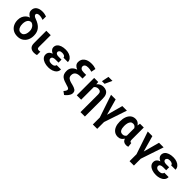

<svg xmlns="http://www.w3.org/2000/svg" viewBox="342 -2392 4209 4209"><g transform="rotate(45 2446.5 -287.0)"><path d="M111.2 -611.5Q111.2 -685.4 164.2 -726.6Q217.3 -767.8 310.4 -767.8Q348.7 -767.8 376.1 -761.7Q403.4 -755.7 438.6 -745V-639.2Q419.4 -645.6 387.6 -654.3Q355.8 -663 321.7 -663Q284.8 -663 263.5 -649.9Q242.2 -636.7 242.2 -614.3Q242.2 -599.8 256.7 -581.7Q271.3 -563.6 323.2 -545.1Q435.4 -506.4 492.4 -437.3Q549.4 -368.3 549.4 -264.9V-255Q549.4 -180 519.9 -120Q490.4 -60 435.2 -25Q380 9.9 301.8 9.9Q222.3 9.9 166.4 -24.1Q110.4 -58.2 81 -116.8Q51.5 -175.4 51.5 -248.6V-258.5Q51.5 -313.9 72.6 -359.7Q93.8 -405.5 128.7 -436.4Q163.7 -467.3 205.3 -478L204.2 -480.8Q162.6 -501.4 136.9 -534.1Q111.2 -566.8 111.2 -611.5ZM187.5 -270.6V-261.4Q187.5 -217.3 199.6 -180.6Q211.6 -143.8 236.9 -121.6Q262.1 -99.4 301.8 -99.4Q340.6 -99.4 365.2 -121.6Q389.9 -143.8 401.8 -180.6Q413.7 -217.3 413.7 -261.4V-270.6Q413.7 -304.7 400 -338.4Q386.4 -372.2 361.3 -397Q336.3 -421.9 301.8 -429Q262.8 -429 237.4 -407Q212 -384.9 199.8 -348.7Q187.5 -312.5 187.5 -270.6Z M665.1 -528.4H801.5L800.8 -162.6Q800.8 -128.6 815 -117.5Q829.2 -106.5 855.5 -106.5Q868.3 -106.5 878.9 -108Q889.6 -109.4 896.7 -111.2V-7.1Q880 -1.8 859.6 2.1Q839.1 6 812.9 6Q746.1 6 705.6 -29.7Q665.1 -65.3 665.1 -148.8Z M1255.3 -316.4H1347.7V-224.1H1255.3Q1208.8 -224.1 1182 -209.2Q1155.2 -194.2 1155.2 -159.4Q1155.2 -134.2 1180.4 -114.2Q1205.6 -94.1 1254.6 -94.1Q1304 -94.1 1330.3 -112.7Q1356.5 -131.4 1356.5 -156.6H1491.8Q1491.8 -98.7 1457.9 -62Q1424 -25.2 1371.3 -7.6Q1318.5 9.9 1262.1 9.9Q1193.2 9.9 1138.1 -9.1Q1083.1 -28.1 1051.1 -63.7Q1019.2 -99.4 1019.2 -149.1Q1019.2 -194.6 1045.3 -225.7Q1071.4 -256.7 1119.7 -272.4Q1077.1 -289.4 1052.6 -318.7Q1028.1 -348 1028.1 -383.5Q1028.1 -433.9 1057.7 -468.4Q1087.4 -502.8 1140.3 -520.6Q1193.2 -538.4 1262.1 -538.4Q1322.4 -538.4 1373 -518.8Q1423.7 -499.3 1454 -463.2Q1484.4 -427.2 1484.4 -377.1H1348Q1348 -403.8 1321.4 -419Q1294.7 -434.3 1255.7 -434.3Q1208.1 -434.3 1186.6 -415.3Q1165.1 -396.3 1165.1 -374.3Q1165.1 -348 1187.7 -332.2Q1210.2 -316.4 1255.3 -316.4Z M2018.8 -697.1 1998.2 -590.9Q1962.4 -600.5 1939.6 -604.9Q1916.9 -609.4 1887.8 -609.4Q1830.6 -609.4 1804 -589.3Q1777.3 -569.2 1777.3 -538Q1777.3 -505.3 1804.2 -483.5Q1831 -461.6 1893.5 -461.6H1966.6V-348.7H1897Q1818.9 -348.7 1777.9 -317.5Q1736.9 -286.2 1736.9 -223.7Q1736.9 -171.2 1772.2 -145.1Q1807.5 -119 1855.8 -107.2L1904.8 -95.2Q1969.8 -79.5 2007.8 -54.2Q2045.8 -28.8 2045.1 29.5Q2044.7 57.5 2027.7 88.6Q2010.7 119.7 1985.4 147.2Q1960.2 174.7 1935.4 192.1L1864 139.6Q1909.8 90.6 1909.8 56.1Q1909.8 40.5 1896.8 28.8Q1883.9 17 1853.7 8.2L1822.8 -1.4Q1770.6 -16.7 1729.4 -32.3Q1688.2 -47.9 1659.3 -70.5Q1630.3 -93 1615.2 -128.6Q1600.1 -164.1 1600.1 -218.8Q1600.1 -288.4 1638.7 -335.4Q1677.2 -382.5 1747.5 -405.2Q1697.1 -423.3 1668.9 -456.3Q1640.6 -489.3 1640.6 -535.9Q1640.6 -622.9 1704.2 -672.2Q1767.8 -721.6 1875 -721.6Q1921.5 -721.6 1954.4 -715.4Q1987.2 -709.2 2018.8 -697.1Z M2592.3 -347.7V203.1H2455.6V-347.3Q2455.6 -394.9 2433.9 -416.5Q2412.3 -438.2 2372.5 -438.2Q2338.4 -438.2 2313.7 -425.1Q2289.1 -411.9 2273.4 -389.6V0H2137.4V-539.4H2263.5L2269.2 -473Q2296.5 -508.2 2335 -527.9Q2373.6 -547.6 2420.8 -547.6Q2472.3 -547.6 2510.8 -528.4Q2549.4 -509.2 2570.8 -465.6Q2592.3 -421.9 2592.3 -347.7ZM2308.6 -609 2343 -777H2467.3L2389.9 -609Z M2803.6 -539.4 2908.4 -166.2 3009.9 -539.4H3152L2974.1 -8.5V203.1H2838.4V-12.8L2660.5 -539.4Z M3210.2 -254.6V-264.6Q3210.2 -347.7 3233.8 -411.4Q3257.5 -475.1 3303.6 -511.4Q3349.8 -547.6 3416.9 -547.6Q3460.2 -547.6 3492.4 -528.1Q3524.5 -508.5 3546.9 -473.7L3557.2 -539.4H3675.4V-171.2Q3675.4 -133.2 3684.8 -119Q3694.2 -104.8 3710.6 -104.8Q3718 -104.8 3721.6 -106.9L3734 -2.5Q3718 5.7 3703.5 7.8Q3688.9 9.9 3672.2 9.9Q3630.3 9.9 3600.3 -10.1Q3570.3 -30.2 3554.3 -72.8Q3531.2 -34.1 3497.5 -12.1Q3463.8 9.9 3416.2 9.9Q3349.4 9.9 3303.6 -24Q3257.8 -57.9 3234 -117.7Q3210.2 -177.6 3210.2 -254.6ZM3347.3 -264.6V-254.6Q3347.3 -189.6 3370 -146Q3392.8 -102.3 3450.3 -102.3Q3482.2 -102.3 3503.7 -115.6Q3525.2 -128.9 3538.7 -152.7V-381Q3525.2 -406.6 3503.9 -421.3Q3482.6 -436.1 3451.7 -436.1Q3413.4 -436.1 3390.4 -412.6Q3367.5 -389.2 3357.4 -350.1Q3347.3 -311.1 3347.3 -264.6Z M3941.8 -539.4 4046.5 -166.2 4148.1 -539.4H4290.1L4112.2 -8.5V203.1H3976.6V-12.8L3798.7 -539.4Z M4592.3 -316.4H4684.7V-224.1H4592.3Q4545.8 -224.1 4519 -209.2Q4492.2 -194.2 4492.2 -159.4Q4492.2 -134.2 4517.4 -114.2Q4542.6 -94.1 4591.6 -94.1Q4641 -94.1 4667.3 -112.7Q4693.5 -131.4 4693.5 -156.6H4828.8Q4828.8 -98.7 4794.9 -62Q4761 -25.2 4708.3 -7.6Q4655.5 9.9 4599.1 9.9Q4530.2 9.9 4475.1 -9.1Q4420.1 -28.1 4388.1 -63.7Q4356.2 -99.4 4356.2 -149.1Q4356.2 -194.6 4382.3 -225.7Q4408.4 -256.7 4456.7 -272.4Q4414.1 -289.4 4389.6 -318.7Q4365.1 -348 4365.1 -383.5Q4365.1 -433.9 4394.7 -468.4Q4424.4 -502.8 4477.3 -520.6Q4530.2 -538.4 4599.1 -538.4Q4659.4 -538.4 4710 -518.8Q4760.7 -499.3 4791 -463.2Q4821.4 -427.2 4821.4 -377.1H4685Q4685 -403.8 4658.4 -419Q4631.7 -434.3 4592.7 -434.3Q4545.1 -434.3 4523.6 -415.3Q4502.1 -396.3 4502.1 -374.3Q4502.1 -348 4524.7 -332.2Q4547.2 -316.4 4592.3 -316.4Z"/></g></svg>

Font: Interface
Style: Bold
Weight: 700
Designer: Rasmus Andersson
Foundry: rsms
Version: Version 1.8